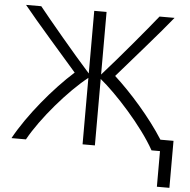

<svg xmlns="http://www.w3.org/2000/svg" viewBox="-58 -751 981 993"><g transform="rotate(5 432.0 -254.0)"><path d="M97 0C159 -113 293 -268 391 -345V0H455V-345C538 -278 682 -121 749 0H793V185H858V-59H790C721 -168 615 -288 528 -367C597 -447 744 -613 808 -693H730C679 -629 543 -466 455 -368V-693H391V-368C303 -466 167 -629 116 -693H37C101 -613 249 -446 318 -366C214 -273 89 -123 22 0Z"/></g></svg>

Font: Repo Light
Style: Regular
Weight: 300
Designer: Stefan Peev
Foundry: Context Ltd
Version: Version 001.502